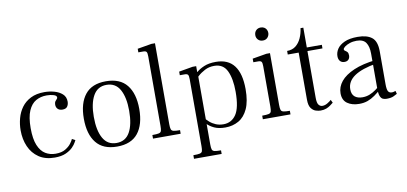

<svg xmlns="http://www.w3.org/2000/svg" viewBox="-79 -957 3013 1422"><g transform="rotate(-10 1427.5 -246.5)"><path d="M265 12Q194 12 146 -20.5Q98 -53 74 -108Q50 -163 50 -230Q50 -276 62 -320.5Q74 -365 100 -400.5Q126 -436 168.5 -457.5Q211 -479 272 -479Q310 -479 346 -469Q382 -459 406 -437.5Q430 -416 430 -380Q430 -359 419.5 -343.5Q409 -328 383 -328Q360 -328 347.5 -340.5Q335 -353 335 -373Q335 -389 341 -397.5Q347 -406 353 -411.5Q359 -417 359 -424Q359 -438 336 -445Q313 -452 284 -452Q239 -452 203.5 -432Q168 -412 147 -364Q126 -316 126 -233Q126 -152 146 -104Q166 -56 200 -35.5Q234 -15 276 -15Q321 -15 349 -31.5Q377 -48 392.5 -68.5Q408 -89 413 -102L437 -89Q436 -88 428 -72.5Q420 -57 401 -37.5Q382 -18 349 -3Q316 12 265 12Z M734 12Q629 12 577.5 -52.5Q526 -117 526 -234Q526 -350 577.5 -414.5Q629 -479 734 -479Q840 -479 891.5 -414.5Q943 -350 943 -234Q943 -117 891.5 -52.5Q840 12 734 12ZM734 -15Q802 -15 834.5 -73Q867 -131 867 -234Q867 -335 834.5 -393.5Q802 -452 734 -452Q667 -452 634 -393.5Q601 -335 601 -234Q601 -131 634 -73Q667 -15 734 -15Z M1005 0V-27Q1039 -27 1054 -30.5Q1069 -34 1072.5 -46.5Q1076 -59 1076 -83V-606Q1076 -632 1070 -640Q1064 -648 1046 -648H1009V-675L1115 -693H1142V-83Q1142 -59 1146 -46.5Q1150 -34 1165 -30.5Q1180 -27 1213 -27V0Z M1278 200V173Q1312 173 1327 169.5Q1342 166 1345.5 154Q1349 142 1349 117V-386Q1349 -412 1343 -420Q1337 -428 1319 -428H1282V-455L1386 -473H1413V-429H1415V117Q1415 142 1419 154Q1423 166 1438 169.5Q1453 173 1486 173V200ZM1548 12Q1498 12 1465 -3.5Q1432 -19 1411 -41Q1390 -63 1376 -81V-129Q1386 -110 1401 -90Q1416 -70 1436 -52.5Q1456 -35 1481.5 -24.5Q1507 -14 1538 -14Q1599 -14 1633.5 -65Q1668 -116 1668 -236Q1668 -334 1640 -393Q1612 -452 1544 -452Q1505 -452 1473.5 -435.5Q1442 -419 1420.5 -399Q1399 -379 1390 -370V-406Q1396 -412 1416 -430Q1436 -448 1472 -463.5Q1508 -479 1561 -479Q1653 -479 1698.5 -419Q1744 -359 1744 -242Q1744 -151 1718.5 -95Q1693 -39 1648.5 -13.5Q1604 12 1548 12Z M1831 0V-27Q1865 -27 1880 -30.5Q1895 -34 1898.5 -46.5Q1902 -59 1902 -83V-386Q1902 -412 1896 -420Q1890 -428 1872 -428H1835V-455L1941 -473H1968V-83Q1968 -58 1972 -46Q1976 -34 1991 -30.5Q2006 -27 2039 -27V0ZM1933 -574Q1911 -574 1897.5 -588Q1884 -602 1884 -622Q1884 -644 1897.5 -658Q1911 -672 1933 -672Q1948 -672 1959 -665.5Q1970 -659 1976 -648Q1982 -637 1982 -622Q1981 -602 1968 -588Q1955 -574 1933 -574Z M2264 11Q2249 11 2229 5Q2209 -1 2193.5 -21.5Q2178 -42 2178 -86V-440H2096V-467Q2135 -467 2161 -487.5Q2187 -508 2202.5 -542Q2218 -576 2223 -616H2244V-467H2357V-440H2244V-89Q2244 -49 2255.5 -35Q2267 -21 2283 -21Q2303 -21 2322.5 -33Q2342 -45 2351 -54L2362 -31Q2352 -23 2338.5 -13Q2325 -3 2307 4Q2289 11 2264 11Z M2761 10Q2747 10 2734 5Q2721 0 2713 -18.5Q2705 -37 2705 -77V-340Q2705 -393 2685 -422.5Q2665 -452 2615 -452Q2587 -452 2563.5 -444Q2540 -436 2525.5 -425Q2511 -414 2511 -405Q2511 -398 2519 -393.5Q2527 -389 2534.5 -381Q2542 -373 2542 -355Q2542 -336 2531.5 -324.5Q2521 -313 2501 -313Q2480 -313 2468 -326.5Q2456 -340 2456 -364Q2456 -392 2473 -418Q2490 -444 2528 -461.5Q2566 -479 2628 -479Q2697 -479 2734 -450Q2771 -421 2771 -345V-98Q2771 -58 2779.5 -44Q2788 -30 2807 -30Q2816 -30 2822 -32Q2828 -34 2835 -36L2841 -13Q2832 -8 2813.5 1Q2795 10 2761 10ZM2555 12Q2501 12 2466 -12.5Q2431 -37 2431 -89Q2431 -137 2464 -177.5Q2497 -218 2564 -247Q2631 -276 2732 -287V-261Q2619 -242 2563 -203.5Q2507 -165 2507 -106Q2507 -68 2528.5 -50Q2550 -32 2587 -32Q2616 -32 2641 -42Q2666 -52 2688 -68Q2710 -84 2731 -101V-74Q2700 -46 2673 -27Q2646 -8 2618 2Q2590 12 2555 12Z"/></g></svg>

Font: Frank Ruhl Libre Light
Style: Regular
Weight: 300
Designer: Yanek Iontef
Foundry: Fontef
Version: Version 6.003;gftools[0.9.30]